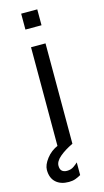

<svg xmlns="http://www.w3.org/2000/svg" viewBox="-129 -708 498 922"><g transform="rotate(-15 120.0 -247.0)"><path d="M93 173Q52 173 28.5 151.5Q5 130 5 90Q5 65 28 35Q51 5 87 -10L156 0Q116 19 90 41Q64 63 64 85Q64 103 73 111Q82 119 98 119Q118 119 132.5 108.5Q147 98 153 92V155Q141 162 126.5 167.5Q112 173 93 173ZM84 0V-499H156V0ZM80 -588V-667H160V-588Z"/></g></svg>

Font: Maven Pro VF Beta
Style: Regular
Weight: 400
Designer: Joe Prince
Foundry: Joe Prince
Version: Version 2.002